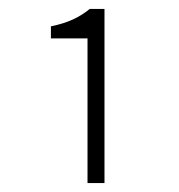

<svg xmlns="http://www.w3.org/2000/svg" viewBox="-20 -816 402 430"><path d="M176 -406V-730H94V-757Q123 -763 143.5 -772.5Q164 -782 181 -796H214V-406Z"/></svg>

Font: CV Source Sans Light
Style: Regular
Weight: 300
Designer: Paul D. Hunt
Foundry: Adobe Systems Incorporated
Version: Version 3.001